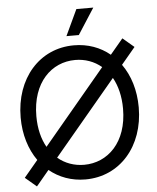

<svg xmlns="http://www.w3.org/2000/svg" viewBox="-62 -991 874 1071"><g transform="rotate(-5 374.5 -456.0)"><path d="M374.5 11.7C567.4 11.7 705.1 -145 705.1 -363.3C705.1 -459.5 678.7 -543.5 632.8 -607.4L710.9 -700.7L647.5 -754.4L575.7 -668.9C521.5 -713.9 452.1 -739.3 374.5 -739.3C181.6 -739.3 43.9 -582.5 43.9 -363.3C43.9 -268.1 70.3 -184.1 115.7 -120.1L37.6 -26.9L101.1 26.9L172.9 -59.1C227.5 -14.2 296.4 11.7 374.5 11.7ZM374.5 -70.3C319.3 -70.3 268.1 -88.4 227.1 -123L575.7 -539.1C601.6 -493.2 617.2 -434.1 617.2 -363.3C617.2 -174.8 506.3 -70.3 374.5 -70.3ZM337.9 -793.9H407.2L501 -939.5H406.2ZM131.8 -363.3C131.8 -552.7 242.2 -657.2 374.5 -657.2C429.2 -657.2 480.5 -639.2 521.5 -604.5L173.3 -188.5C147 -234.4 131.8 -293 131.8 -363.3Z"/></g></svg>

Font: Raveo Display Display
Style: Regular
Weight: 400
Designer: Jakub Foglar, Rasmus Andersson (Inter)
Foundry: Jakubfoglar.com
Version: Version 1.100;Glyphs 3.2.3 (3260)